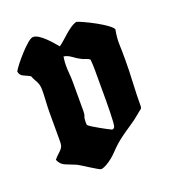

<svg xmlns="http://www.w3.org/2000/svg" viewBox="-104 -612 625 695"><g transform="rotate(-20 208.0 -264.0)"><path d="M266 -529Q274 -527 293.5 -518Q313 -509 334 -497.5Q355 -486 371.5 -474Q388 -462 390 -455Q384 -423 385 -398.5Q386 -374 386 -342Q386 -300 383.5 -252Q381 -204 381 -162Q381 -154 374 -149.5Q367 -145 362 -140Q342 -123 320.5 -109Q299 -95 279 -80Q256 -63 235.5 -41Q215 -19 191 -5Q187 -3 180.5 0Q174 3 169 3Q166 3 155 -3.5Q144 -10 131 -18Q118 -26 105.5 -34Q93 -42 87 -44Q70 -51 52 -58Q34 -65 26 -85Q33 -94 46.5 -106Q60 -118 62 -129Q63 -135 63 -147.5Q63 -160 63 -174.5Q63 -189 63 -202Q63 -215 63 -223V-256Q63 -271 64.5 -297Q66 -323 66 -338Q66 -351 64 -358.5Q62 -366 59 -372Q56 -378 52.5 -384Q49 -390 45 -400Q34 -406 20 -412Q6 -418 4 -433Q8 -441 20.5 -457Q33 -473 48 -489.5Q63 -506 77.5 -518.5Q92 -531 100 -531Q110 -531 121.5 -523.5Q133 -516 144 -505.5Q155 -495 164.5 -484Q174 -473 180 -466Q190 -473 200.5 -482.5Q211 -492 222 -501.5Q233 -511 244 -518.5Q255 -526 266 -529ZM180 -427Q177 -410 177 -394Q177 -377 178.5 -361Q180 -345 180 -328V-217Q180 -204 177 -197.5Q174 -191 174 -178Q174 -175 174 -171.5Q174 -168 175 -165Q177 -162 188 -155Q199 -148 212.5 -140.5Q226 -133 238 -126.5Q250 -120 255 -118Q264 -118 266 -128.5Q268 -139 268 -146Q270 -181 270 -224Q270 -267 270 -302Q270 -322 270 -342.5Q270 -363 268 -383Q262 -388 253.5 -390.5Q245 -393 237 -397Q223 -404 209 -414.5Q195 -425 180 -427Z"/></g></svg>

Font: Hand Textur
Style: Regular
Weight: 400
Designer: F. H. Ehmcke um 1935
Foundry: Peter Wiegel
Version: Version 1.000